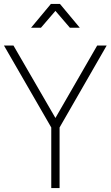

<svg xmlns="http://www.w3.org/2000/svg" viewBox="-20 -950 559 970"><path d="M239 -306 0 -720H48L260 -354L471 -720H519L281 -306V0H239ZM237 -930H283L383 -810H333L260 -895L187 -810H137Z"/></svg>

Font: Tap Sans
Style: Regular
Weight: 400
Designer: Tap Payments
Foundry: Tap Payments
Version: Version 1.001;Glyphs 3.1.2 (3151)